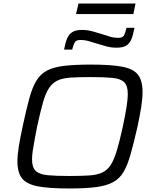

<svg xmlns="http://www.w3.org/2000/svg" viewBox="-20 -1063 879 1091"><path d="M373 8Q260 8 196 -4Q132 -16 105.5 -49Q79 -82 79 -146Q79 -182 87 -231.5Q95 -281 109 -346Q129 -439 146 -502Q163 -565 186.5 -604Q210 -643 248 -662.5Q286 -682 346 -689Q406 -696 496 -696Q610 -696 674 -684Q738 -672 764 -638.5Q790 -605 790 -540Q790 -503 782.5 -455Q775 -407 761 -342Q740 -250 722.5 -187.5Q705 -125 682 -86Q659 -47 621 -27Q583 -7 523.5 0.5Q464 8 373 8ZM374 -63Q441 -63 486.5 -66Q532 -69 561 -82.5Q590 -96 609 -125.5Q628 -155 644 -208Q660 -261 678 -344Q691 -406 698.5 -451.5Q706 -497 706 -530Q706 -576 685.5 -596Q665 -616 619 -620.5Q573 -625 495 -625Q426 -625 381 -622Q336 -619 307 -605.5Q278 -592 258.5 -562.5Q239 -533 224 -480Q209 -427 191 -344Q183 -302 176.5 -267.5Q170 -233 166 -205.5Q162 -178 162 -157Q162 -112 183 -92Q204 -72 250.5 -67.5Q297 -63 374 -63ZM344 -781Q351 -820 361.5 -844.5Q372 -869 391.5 -881Q411 -893 446 -893Q476 -893 505.5 -885Q535 -877 563 -868Q585 -861 606 -854.5Q627 -848 651 -848Q676 -848 683.5 -860Q691 -872 699 -905H744Q737 -865 726.5 -840Q716 -815 697 -803.5Q678 -792 642 -792Q611 -792 582.5 -800Q554 -808 525 -817Q504 -824 482 -830Q460 -836 438 -836Q414 -836 406 -824Q398 -812 390 -781ZM412 -983 426 -1043H750L738 -983Z"/></svg>

Font: Saira Expanded
Style: Italic
Weight: 400
Width: 7
Italic angle: -12°
Designer: Hector Gatti with collaboration of the Omnibus-Type team
Foundry: Omnibus-Type
Version: Version 1.101